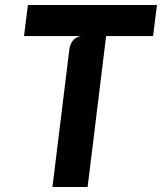

<svg xmlns="http://www.w3.org/2000/svg" viewBox="-20 -747 647 767"><path d="M189.5 0 257 -549Q260 -571 271.2 -585Q282.5 -599 304 -603H76L91.5 -727H607L591.5 -603H404L330 0Z"/></svg>

Font: Spline Sans Mono SemiBold
Style: Italic
Weight: 600
Italic angle: -4°
Monospace: yes
Version: Version 1.004